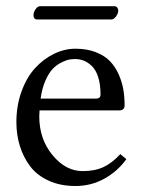

<svg xmlns="http://www.w3.org/2000/svg" viewBox="-20 -603 468 635"><path d="M347.7 -538.6H103Q90.8 -538.6 90.8 -553.2Q90.8 -562.5 97.7 -572.5Q104.5 -582.5 112.8 -582.5H357.4Q364.3 -582.5 367.7 -578.1Q371.1 -573.7 371.1 -567.9Q371.1 -558.6 363.8 -548.6Q356.4 -538.6 347.7 -538.6ZM114.3 -276.9H297.9Q312.5 -276.9 312.5 -290.5Q312.5 -323.7 304.7 -347.9Q296.9 -372.1 283.9 -384.5Q271 -397 257.3 -402.3Q243.7 -407.7 228.5 -407.7Q219.2 -407.7 209.2 -406Q199.2 -404.3 183.3 -396.5Q167.5 -388.7 154.8 -375.7Q142.1 -362.8 130.6 -337.2Q119.1 -311.5 114.3 -276.9ZM377.9 -93.3 397.9 -76.7Q368.7 -36.1 325 -12Q281.2 12.2 229.5 12.2Q179.7 12.2 141.1 -5.4Q102.5 -22.9 79.8 -53Q57.1 -83 45.7 -120.1Q34.2 -157.2 34.2 -199.2Q34.2 -253.9 51.3 -300.8Q68.4 -347.7 96.2 -377.9Q124 -408.2 158.7 -425Q193.4 -441.9 229.5 -441.9Q267.6 -441.9 296.9 -430.4Q326.2 -418.9 343.8 -400.6Q361.3 -382.3 372.6 -356.9Q383.8 -331.5 387.9 -306.9Q392.1 -282.2 392.1 -254.9Q392.1 -237.8 374 -237.8H110.8Q109.9 -227.1 109.9 -217.8Q109.9 -143.1 153.6 -90.1Q197.3 -37.1 253.4 -37.1Q293.5 -37.1 322.3 -50.5Q351.1 -64 377.9 -93.3Z"/></svg>

Font: Libertinage
Style: f
Weight: 400
Designer: OSP
Foundry: OSP
Version: Version 1.0; 2008; OFL relea